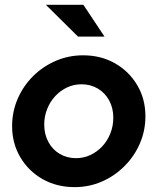

<svg xmlns="http://www.w3.org/2000/svg" viewBox="-20 -758 647 788"><path d="M286.3 10Q212.9 10 155 -22.8Q97.1 -55.6 63.4 -112.6Q29.7 -169.6 29.7 -240.4Q29.7 -299.6 52.5 -352.4Q75.3 -405.2 115.6 -445.3Q156 -485.4 208.8 -508.2Q261.6 -531 320.9 -531Q394.3 -531 451.8 -498.2Q509.3 -465.5 543 -408.9Q576.8 -352.4 576.8 -280.6Q576.8 -221.5 554 -169Q531.2 -116.5 490.8 -76.1Q450.5 -35.7 398 -12.8Q345.6 10 286.3 10ZM292.2 -108.9Q323.6 -108.9 351.1 -121.9Q378.6 -134.8 399.8 -157.5Q421.1 -180.3 433 -210.6Q445 -240.9 445 -274.4Q445 -314.7 428.1 -345.7Q411.3 -376.7 381.7 -394.4Q352 -412.1 314.4 -412.1Q282.9 -412.1 255.4 -399.2Q227.9 -386.2 206.7 -363.5Q185.4 -340.7 173.5 -310.4Q161.5 -280.2 161.5 -246.6Q161.5 -207.2 178.4 -175.7Q195.2 -144.2 224.8 -126.6Q254.5 -108.9 292.2 -108.9ZM300.1 -607.9 168.4 -738.2H322.2L408.9 -607.9Z"/></svg>

Font: Red Hat Display VF
Style: Italic
Weight: 300
Italic angle: -12°
Designer: Pentagram, MCKL
Foundry: Pentagram, MCKL
Version: Version 1.023